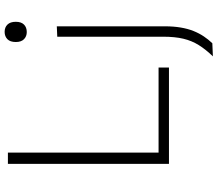

<svg xmlns="http://www.w3.org/2000/svg" viewBox="-76 -692 962 850"><g transform="rotate(-90 405.0 -267.0)"><path d="M104.5 0Q104.5 -60.5 104.5 -116.2Q104.5 -172 104.5 -237V-475Q104.5 -541 104.5 -597Q104.5 -653 104.5 -713H154.5Q154.5 -653 154.5 -597Q154.5 -541 154.5 -475V-244.5Q154.5 -179 154.5 -123.2Q154.5 -67.5 154.5 -7L133 -46H259Q319.5 -46 365.5 -46Q411.5 -46 450.8 -46Q490 -46 531 -46V0ZM580.5 194.5Q611 163 630.2 132.2Q649.5 101.5 658.5 64Q667.5 26.5 667.5 -26.5V-220.5V-270.5Q667.5 -312 667.5 -349Q667.5 -386 667.5 -421.8Q667.5 -457.5 667.5 -494.5L713.5 -496.5Q713.5 -459.5 713.5 -423.5Q713.5 -387.5 713.5 -350Q713.5 -312.5 713.5 -270.5Q713.5 -208.5 713.5 -163.5Q713.5 -118.5 713.5 -83.8Q713.5 -49 713.5 -17.5Q713.5 20 708.2 51.5Q703 83 692.8 108.5Q682.5 134 668.5 154.8Q654.5 175.5 638.5 192ZM688 -629.5Q669 -629.5 656.5 -641.8Q644 -654 644 -678Q644 -703 656.5 -715.2Q669 -727.5 689 -727.5Q709 -727.5 721.2 -715Q733.5 -702.5 733.5 -678Q733.5 -654 721.2 -641.8Q709 -629.5 688 -629.5Z"/></g></svg>

Font: Commissioner Thin ExtraLight
Style: Regular
Weight: 250
Version: Version 1.000